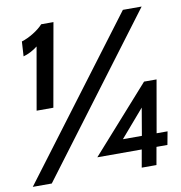

<svg xmlns="http://www.w3.org/2000/svg" viewBox="-109 -774 799 847"><g transform="rotate(-10 290.5 -350.0)"><path d="M94 -607Q63 -583 30 -574L34 -640Q60 -648 87.5 -665Q115 -682 131 -700H186L120 -328H45ZM497 -700H581L55 0H-30ZM598 -138 587 -79H538L524 0H458L472 -79H273L534 -372H590L549 -138ZM483 -138 504 -261 398 -138Z"/></g></svg>

Font: Cabin
Style: Italic
Weight: 400
Italic angle: -7°
Designer: Pablo Impallari
Foundry: Pablo Impallari. http://www.impallari.com Igino Marini. http://www.ikern.com
Version: Version 2.200